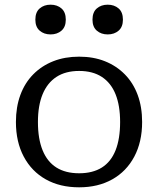

<svg xmlns="http://www.w3.org/2000/svg" viewBox="-20 -789 675 820"><path d="M587 -268Q587 -183 553.5 -120Q520 -57 459.5 -23Q399 11 318 11Q236 11 175.5 -23Q115 -57 81.5 -120Q48 -183 48 -268Q48 -332 67 -383.5Q86 -435 122 -471.5Q158 -508 207.5 -527.5Q257 -547 318 -547Q379 -547 428 -527.5Q477 -508 513 -471.5Q549 -435 568 -383.5Q587 -332 587 -268ZM142 -268Q142 -196 162 -147Q182 -98 221 -73.5Q260 -49 318 -49Q376 -49 415 -73.5Q454 -98 473.5 -147Q493 -196 493 -268Q493 -338 473.5 -386.5Q454 -435 415 -460.5Q376 -486 318 -486Q260 -486 221 -460.5Q182 -435 162 -386.5Q142 -338 142 -268ZM261 -705Q261 -674 242.5 -658Q224 -642 196 -642Q168 -642 149.5 -658Q131 -674 131 -705Q131 -737 149.5 -753Q168 -769 196 -769Q224 -769 242.5 -753Q261 -737 261 -705ZM505 -705Q505 -674 486.5 -658Q468 -642 440 -642Q412 -642 393.5 -658Q375 -674 375 -705Q375 -737 393.5 -753Q412 -769 440 -769Q468 -769 486.5 -753Q505 -737 505 -705Z"/></svg>

Font: Roboto Serif
Style: Regular
Weight: 400
Designer: Greg Gazdowicz
Foundry: Commercial Type
Version: Version 1.008